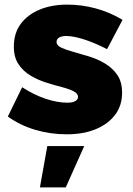

<svg xmlns="http://www.w3.org/2000/svg" viewBox="-20 -573 575 832"><path d="M444 -360Q389 -388 343.5 -402.5Q298 -417 266 -417Q248 -417 236.5 -410.5Q225 -404 225 -391Q225 -376 245.5 -366.5Q266 -357 298.5 -348Q331 -339 367 -328Q403 -317 435.5 -297.5Q468 -278 488.5 -248Q509 -218 509 -171Q509 -115 478.5 -75Q448 -35 394.5 -13Q341 9 270 9Q198 9 132.5 -10.5Q67 -30 14 -68L76 -195Q127 -162 177.5 -145Q228 -128 273 -128Q287 -128 297 -131Q307 -134 312.5 -139.5Q318 -145 318 -153Q318 -168 298 -178Q278 -188 246.5 -196Q215 -204 179 -215.5Q143 -227 111.5 -246Q80 -265 60 -295Q40 -325 40 -371Q40 -429 69.5 -469Q99 -509 151 -531Q203 -553 272 -553Q334 -553 395 -536.5Q456 -520 511 -487ZM185 60H345L265 239H153Z"/></svg>

Font: Alexandria ExtraBold
Style: Regular
Weight: 800
Designer: Mohamed Gaber
Foundry: Kief Type Foundry
Version: Version 5.100